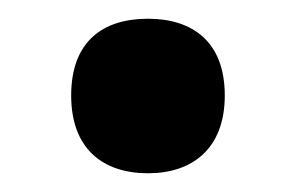

<svg xmlns="http://www.w3.org/2000/svg" viewBox="-20 -454 315 205"><path d="M56 -352C56 -295 90 -269 138 -269C185 -269 220 -295 220 -352C220 -410 185 -434 138 -434C90 -434 56 -410 56 -352Z"/></svg>

Font: Noto Sans Telugu SemiCondensed
Style: Bold
Weight: 700
Width: 4
Designer: Jelle Bosma - Monotype Design Team
Foundry: Monotype Imaging Inc.
Version: Version 2.005